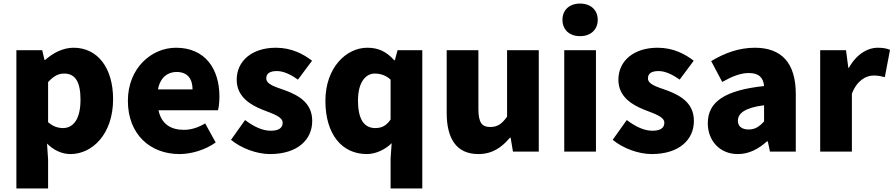

<svg xmlns="http://www.w3.org/2000/svg" viewBox="-20 -851 5017 1078"><path d="M72 207H250V44L244 -45C282 -7 328 14 376 14C498 14 615 -98 615 -294C615 -469 529 -583 393 -583C334 -583 278 -554 233 -514H230L217 -569H72ZM334 -132C307 -132 278 -140 250 -165V-390C280 -423 307 -438 340 -438C403 -438 432 -391 432 -291C432 -177 388 -132 334 -132Z M988 14C1054 14 1132 -9 1191 -51L1132 -158C1091 -134 1053 -122 1012 -122C940 -122 886 -154 870 -232H1204C1208 -246 1212 -277 1212 -309C1212 -464 1132 -583 968 -583C831 -583 698 -469 698 -285C698 -96 824 14 988 14ZM867 -349C879 -416 922 -447 971 -447C1036 -447 1061 -405 1061 -349Z M1496 14C1651 14 1733 -67 1733 -172C1733 -275 1654 -316 1583 -343C1524 -364 1475 -377 1475 -411C1475 -438 1494 -452 1535 -452C1572 -452 1612 -433 1653 -404L1732 -510C1684 -547 1618 -583 1529 -583C1396 -583 1309 -510 1309 -403C1309 -308 1386 -262 1454 -235C1512 -212 1567 -196 1567 -162C1567 -134 1547 -117 1500 -117C1455 -117 1408 -138 1356 -177L1277 -66C1335 -18 1422 14 1496 14Z M2173 207H2351V-569H2212L2197 -513H2193C2149 -562 2104 -583 2042 -583C1924 -583 1807 -471 1807 -285C1807 -99 1898 14 2040 14C2089 14 2143 -11 2179 -47L2173 38ZM2087 -132C2026 -132 1990 -178 1990 -287C1990 -392 2035 -438 2084 -438C2114 -438 2146 -429 2173 -404V-180C2148 -143 2121 -132 2087 -132Z M2666 14C2743 14 2796 -22 2843 -78H2847L2860 0H3005V-569H2827V-196C2797 -154 2772 -138 2732 -138C2687 -138 2666 -161 2666 -239V-569H2488V-217C2488 -75 2541 14 2666 14Z M3148 0H3326V-569H3148ZM3237 -648C3296 -648 3336 -684 3336 -740C3336 -795 3296 -831 3237 -831C3177 -831 3138 -795 3138 -740C3138 -684 3177 -648 3237 -648Z M3639 14C3794 14 3876 -67 3876 -172C3876 -275 3797 -316 3726 -343C3667 -364 3618 -377 3618 -411C3618 -438 3637 -452 3678 -452C3715 -452 3755 -433 3796 -404L3875 -510C3827 -547 3761 -583 3672 -583C3539 -583 3452 -510 3452 -403C3452 -308 3529 -262 3597 -235C3655 -212 3710 -196 3710 -162C3710 -134 3690 -117 3643 -117C3598 -117 3551 -138 3499 -177L3420 -66C3478 -18 3565 14 3639 14Z M4123 14C4186 14 4239 -15 4286 -57H4291L4303 0H4448V-323C4448 -501 4365 -583 4218 -583C4129 -583 4048 -553 3973 -508L4035 -391C4092 -423 4139 -441 4184 -441C4242 -441 4266 -414 4270 -368C4048 -344 3954 -279 3954 -159C3954 -64 4018 14 4123 14ZM4184 -124C4147 -124 4123 -140 4123 -173C4123 -213 4159 -246 4270 -260V-169C4244 -141 4220 -124 4184 -124Z M4585 0H4763V-325C4792 -400 4843 -427 4885 -427C4910 -427 4927 -423 4948 -418L4977 -571C4961 -578 4942 -583 4908 -583C4851 -583 4788 -546 4746 -470H4743L4730 -569H4585Z"/></svg>

Font: Noto Sans TC Black
Style: Regular
Weight: 900
Designer: Ryoko NISHIZUKA 西塚涼子 (kana, bopomofo & ideographs); Paul D. Hunt (Latin, Greek & Cyrillic); Sandoll Communications 산돌커뮤니
Foundry: Adobe
Version: Version 2.004;hotconv 1.0.118;makeotfexe 2.5.65603